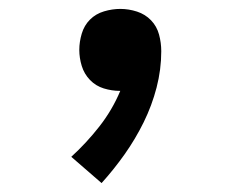

<svg xmlns="http://www.w3.org/2000/svg" viewBox="-20 -196 540 431"><path d="M208 215 140 156Q174 125 203 88Q232 51 250 8H249Q231 8 213 2.5Q195 -3 182 -16.5Q169 -30 163.5 -48Q158 -66 158 -84Q158 -102 163.5 -120.5Q169 -139 182 -152Q195 -165 213.5 -170.5Q232 -176 250 -176Q269 -176 287.5 -170Q306 -164 319 -150.5Q332 -137 337 -118.5Q342 -100 342 -81Q342 -40 331.5 0.5Q321 41 302.5 78.5Q284 116 260 150Q236 184 208 215Z"/></svg>

Font: Iosevka Curly Slab Semibold
Style: Regular
Weight: 600
Monospace: yes
Designer: Belleve Invis
Foundry: Belleve Invis
Version: Version 22.1.2; ttfautohint (v1.8.4)